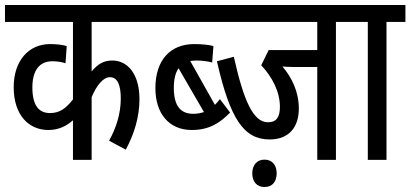

<svg xmlns="http://www.w3.org/2000/svg" viewBox="-20 -642 1648 771"><path d="M583 -554V-622H0V-554H273V-243C244 -205 218 -188 181 -188C140 -188 110 -213 110 -291C110 -360 139 -396 190 -396C210 -396 228 -393 243 -388L248 -457C232 -462 208 -465 181 -465C95 -465 35 -398 35 -292C35 -178 97 -120 174 -120C216 -120 247 -136 273 -159V0H348V-252C369 -302 396 -332 421 -332C452 -332 465 -301 465 -246C465 -185 446 -127 418 -77L485 -41C519 -104 540 -172 540 -244C540 -344 493 -399 431 -399C399 -399 374 -387 348 -355V-554Z M571 -622V-554H870V-622ZM904 -190 863 -244C857 -236 850 -228 843 -221L744 -397C751 -398 760 -399 769 -399C791 -399 814 -396 832 -391L837 -457C821 -462 789 -465 760 -465C664 -465 604 -401 604 -288C604 -187 658 -120 750 -120C820 -120 863 -148 904 -190ZM678 -289C678 -323 684 -349 697 -368L799 -192C786 -188 772 -185 756 -185C709 -185 678 -212 678 -289Z M1329 -554H1405V-622H832V-554H1254V-441H1059L1029 -380C1073 -333 1104 -274 1104 -213C1104 -173 1091 -151 1056 -151C996 -151 958 -240 919 -414L851 -396C904 -164 959 -82 1063 -82C1139 -82 1180 -130 1180 -206C1180 -273 1152 -331 1114 -375C1127 -374 1142 -373 1157 -373H1254V0H1329ZM993 54C993 87 1011 109 1042 109C1074 109 1091 87 1091 54C1091 22 1074 -1 1042 -1C1011 -1 993 22 993 54Z M1532 -554H1608V-622H1393V-554H1457V0H1532Z"/></svg>

Font: Noto Sans ExtraCondensed
Style: Italic
Weight: 400
Width: 2
Italic angle: -12°
Designer: Monotype Design Team
Foundry: Monotype Imaging Inc.
Version: Version 2.013